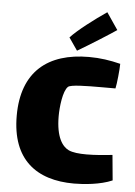

<svg xmlns="http://www.w3.org/2000/svg" viewBox="-56 -832 624 886"><g transform="rotate(5 256.5 -389.5)"><path d="M241 -659 281 -601C336 -633 429 -692 458 -712L405 -790C349 -752 274 -695 241 -659ZM486 -136C449 -132 405 -128 366 -128C332 -128 302 -131 283 -140C254 -154 223 -194 223 -293C223 -334 231 -410 254 -431C266 -442 336 -443 410 -443H473C478 -464 485 -532 485 -558C437 -570 391 -577 339 -577C149 -577 30 -483 30 -278C30 -75 146 11 320 11C365 11 442 5 497 -19Z"/></g></svg>

Font: FilmFarsi_V5 Display
Style: Regular
Weight: 400
Designer: Borna Izadpanah
Foundry: Borna Izadpanah
Version: Version 1.000;PS 001.000;hotconv 1.0.88;makeotf.lib2.5.64775